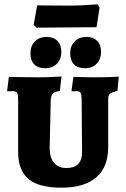

<svg xmlns="http://www.w3.org/2000/svg" viewBox="-20 -860 582 889"><path d="M136 -745 152 -835 306 -834Q337 -834 378 -836.5Q419 -839 432 -840L441 -824L427 -734L286 -733L149 -732ZM121 -613Q121 -647 141.5 -668Q162 -689 196 -689Q228 -689 246 -670.5Q264 -652 264 -620Q264 -586 243.5 -565Q223 -544 189 -544Q156 -544 138.5 -562Q121 -580 121 -613ZM305 -613Q305 -647 325.5 -668Q346 -689 380 -689Q412 -689 430 -670.5Q448 -652 448 -620Q448 -586 427.5 -565Q407 -544 373 -544Q340 -544 322.5 -562Q305 -580 305 -613ZM64 -156V-396Q64 -422 59.5 -430Q55 -438 39 -438L15 -437L13 -440L21 -504Q34 -504 73 -503Q112 -502 158 -502Q189 -502 221 -503.5Q253 -505 265 -506L257 -438Q235 -437 226 -428Q217 -419 215 -400L210 -174Q210 -131 230 -106.5Q250 -82 287 -82Q324 -82 342 -100.5Q360 -119 360 -159L358 -396Q358 -421 353.5 -429.5Q349 -438 336 -438L313 -437L311 -440L320 -504Q331 -504 360.5 -503Q390 -502 418 -502Q456 -502 487.5 -503Q519 -504 530 -505L524 -440Q497 -432 489 -426Q481 -420 481 -404V-179Q481 -87 426 -39Q371 9 264 9Q160 9 112 -31Q64 -71 64 -156Z"/></svg>

Font: Alegreya SC ExtraBold
Style: Regular
Weight: 800
Designer: Juan Pablo del Peral
Foundry: Huerta Tipografica
Version: Version 2.007; ttfautohint (v1.6)